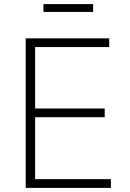

<svg xmlns="http://www.w3.org/2000/svg" viewBox="-20 -914 630 934"><path d="M105 0H519.5V-42.5H150.9V-343.8H489.3V-386.2H150.9V-685.1H511.2V-727.5H105ZM433.1 -894H191.4V-856H433.1Z"/></svg>

Font: Raveo ExtraLight
Style: Regular
Weight: 200
Designer: Jakub Foglar, Rasmus Andersson (Inter)
Foundry: Jakubfoglar.com
Version: Version 1.100;Glyphs 3.2.3 (3260)